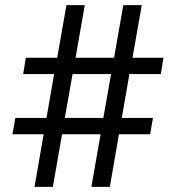

<svg xmlns="http://www.w3.org/2000/svg" viewBox="-20 -732 689 752"><path d="M40 -270H162.1L191.9 -441.9H70.8L81.1 -505.9H204.1L240.2 -711.9H312L275.9 -505.9H426.8L462.9 -711.9H535.2L499 -505.9H620.1L609.9 -441.9H486.8L457 -270H579.1L567.9 -206.1H445.8L410.2 0H337.9L374 -206.1H223.1L187 0H115.2L150.9 -206.1H28.8ZM264.2 -441.9 233.9 -270H384.8L415 -441.9Z"/></svg>

Font: Creato Display
Style: Regular
Weight: 400
Version: Version 1.000